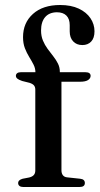

<svg xmlns="http://www.w3.org/2000/svg" viewBox="-20 -747 400 767"><path d="M225.5 -66.5Q225.5 -54.5 231.2 -47Q237 -39.5 248.5 -38.5L300 -33Q310 -32 314.5 -27.5Q319 -23 319 -16Q319 0 298 0H72.5Q63 0 57.8 -4.2Q52.5 -8.5 52.5 -15.5Q52.5 -22 57 -26.2Q61.5 -30.5 70.5 -33L96.5 -38Q109 -41 115 -47.8Q121 -54.5 121 -66V-389Q121 -399 116.2 -405.2Q111.5 -411.5 98.5 -416L68.5 -423.5Q54 -428.5 48.8 -433.2Q43.5 -438 43.5 -444Q43.5 -450.5 48.5 -454.5Q53.5 -458.5 63 -458.5H144.5L121.5 -441.5V-458Q121.5 -474 114 -488.8Q106.5 -503.5 96.8 -519.2Q87 -535 79.5 -554.2Q72 -573.5 72 -598.5Q72 -656 111.8 -691.5Q151.5 -727 220 -727Q264 -727 294.8 -712.5Q325.5 -698 341.5 -674Q357.5 -650 357.5 -622Q357.5 -595 344.2 -581Q331 -567 309 -567Q286 -567 272.2 -581.8Q258.5 -596.5 258.5 -621.5V-646.5Q258.5 -671.5 245.2 -684.8Q232 -698 207 -698Q176.5 -697.5 160.2 -678.5Q144 -659.5 144 -625Q144 -603 151.5 -585Q159 -567 170.2 -551.8Q181.5 -536.5 192.8 -522.2Q204 -508 211.5 -493Q219 -478 219 -460.5V-440.5L205.5 -458.5H321.5Q331.5 -458.5 336.8 -454.8Q342 -451 342 -444Q342 -434 331.8 -427.2Q321.5 -420.5 300 -420.5H225.5Z"/></svg>

Font: Fraunces 24pt
Style: Regular
Weight: 400
Version: Version 1.000;[b76b70a41]